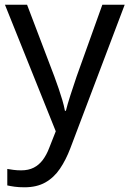

<svg xmlns="http://www.w3.org/2000/svg" viewBox="-20 -556 550 816"><path d="M1 -536H95L211 -231Q221 -204 229.5 -179Q238 -154 245 -130.5Q252 -107 256 -85H260Q266 -110 279 -150.5Q292 -191 306 -232L415 -536H510L279 74Q260 124 234.5 161.5Q209 199 172.5 219.5Q136 240 84 240Q60 240 42 237.5Q24 235 11 232V162Q22 164 37.5 166Q53 168 70 168Q101 168 123.5 156.5Q146 145 162 123.5Q178 102 189 73L217 2Z"/></svg>

Font: lgurmukhi85
Style: Book
Weight: 400
Designer: Jelle Bosma - Monotype Design Team
Foundry: Monotype Imaging Inc.
Version: Version 2.003